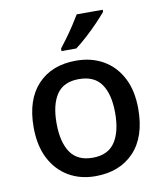

<svg xmlns="http://www.w3.org/2000/svg" viewBox="-86 -836 782 916"><g transform="rotate(-10 305.0 -378.0)"><path d="M559 -271Q559 -136 490 -63Q421 10 303 10Q230 10 173.5 -23Q117 -56 84.5 -118.5Q52 -181 52 -271Q52 -404 120 -476.5Q188 -549 306 -549Q380 -549 437 -516.5Q494 -484 526.5 -422Q559 -360 559 -271ZM163 -271Q163 -180 197 -129.5Q231 -79 305 -79Q379 -79 413 -129.5Q447 -180 447 -271Q447 -361 413 -410.5Q379 -460 304 -460Q230 -460 196.5 -410.5Q163 -361 163 -271ZM474 -756Q459 -738 431.5 -709Q404 -680 373 -652Q342 -624 318 -606H246V-618Q261 -637 280 -663Q299 -689 317 -716.5Q335 -744 348 -766H474Z"/></g></svg>

Font: Noto Sans Sora Sompeng Medium
Style: Regular
Weight: 500
Designer: Monotype Design Team. David Williams.
Foundry: Monotype Imaging Inc.
Version: Version 2.101; ttfautohint (v1.8.4.7-5d5b)